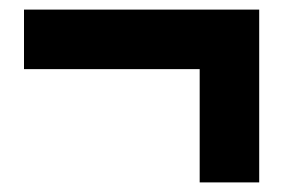

<svg xmlns="http://www.w3.org/2000/svg" viewBox="-20 -490 590 400"><path d="M396 -110V-346H30V-470H520V-110Z"/></svg>

Font: M PLUS Code Latin SemiExpanded
Style: Bold
Weight: 700
Width: 6
Designer: Coji Morishita
Foundry: UNDERFOREST DESIGN
Version: Version 1.002; ttfautohint (v1.8.3)